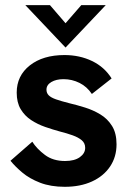

<svg xmlns="http://www.w3.org/2000/svg" viewBox="-20 -717 512 747"><path d="M232 9.8Q177.2 9.8 136 -6.1Q94.8 -22 66.6 -45.8Q38.4 -69.6 20.8 -91.6L105.6 -165.6Q123.4 -137.8 154.9 -114.2Q186.4 -90.6 233 -90.6Q269.8 -90.6 290.6 -105.5Q311.4 -120.4 311.4 -141.8Q311.4 -160.2 298 -171.4Q284.6 -182.6 262.6 -190.5Q240.6 -198.4 213.6 -205.2Q185.6 -212.8 155.9 -223.1Q126.2 -233.4 101.1 -249.9Q76 -266.4 60.5 -292.2Q45 -318 45 -356.6Q45 -422.4 96.1 -462.6Q147.2 -502.8 230.8 -502.8Q289.8 -502.8 338.1 -479.6Q386.4 -456.4 414.2 -411.8L337.4 -351.4Q318.6 -379.8 289.4 -394.4Q260.2 -409 227.2 -409Q198.4 -409 179.6 -397.8Q160.8 -386.6 160.8 -368.2Q160.8 -355 169.5 -346.2Q178.2 -337.4 197.8 -330.5Q217.4 -323.6 249 -315.6Q278.8 -308.6 310.8 -298.6Q342.8 -288.6 370.7 -271.7Q398.6 -254.8 416 -226.8Q433.4 -198.8 433.4 -155.6Q433.4 -106.6 408.3 -69.2Q383.2 -31.8 337.9 -11Q292.6 9.8 232 9.8ZM235 -532 78.6 -697H174.4L235 -626.6L296.2 -697H391.4Z"/></svg>

Font: Hanken Grotesk
Style: Regular
Weight: 400
Designer: Alfredo Marco Pradil
Foundry: Hanken Design Co.
Version: Version 3.013